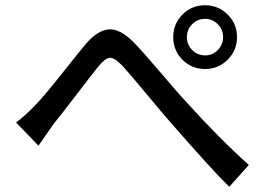

<svg xmlns="http://www.w3.org/2000/svg" viewBox="-20 -722 1017 729"><path d="M41 -256.8Q73.2 -280.3 115.2 -324.2Q144.5 -353.5 216.3 -443.8Q288.1 -534.2 303.7 -552.7Q349.6 -606.4 391.6 -610.4Q433.6 -614.3 484.4 -564.5Q517.6 -531.2 586.9 -449.7Q656.2 -368.2 682.6 -339.8Q813.5 -195.3 924.8 -95.7L850.6 -12.7Q788.1 -73.2 627 -257.8Q598.6 -290 533.7 -368.2Q468.8 -446.3 444.3 -472.7Q414.1 -503.9 396.5 -502.4Q378.9 -501 353.5 -469.7Q332 -443.4 270.5 -362.8Q209 -282.2 184.6 -252.9Q180.7 -247.1 126 -168.9ZM758.8 -702.1Q808.6 -702.1 844.2 -667Q879.9 -631.8 879.9 -581.1Q879.9 -530.3 844.2 -495.1Q808.6 -460 758.8 -460Q708 -460 672.9 -495.1Q637.7 -530.3 637.7 -581.1Q637.7 -631.8 672.9 -667Q708 -702.1 758.8 -702.1ZM758.8 -511.7Q787.1 -511.7 807.1 -532.2Q827.1 -552.7 827.1 -581.1Q827.1 -609.4 807.1 -629.9Q787.1 -650.4 758.8 -650.4Q729.5 -650.4 709.5 -629.9Q689.5 -609.4 689.5 -581.1Q689.5 -552.7 709.5 -532.2Q729.5 -511.7 758.8 -511.7Z"/></svg>

Font: Min Sans Medium
Style: Regular
Weight: 500
Designer: Jinseong-Kim, NotoSansCJK, Nunito
Foundry: Jinseong-Kim
Version: Version 1.400;Glyphs 3.1.2 (3151)